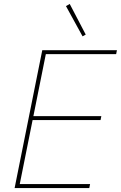

<svg xmlns="http://www.w3.org/2000/svg" viewBox="-20 -952 612 972"><path d="M398 -768 314 -921 333 -932 414 -777ZM432 0H54L194 -698H572L568 -678H212L149 -364H493L489 -344H145L80 -20H436Z"/></svg>

Font: IBM Plex Sans Thin
Style: Italic
Weight: 100
Italic angle: -11.31°
Designer: Mike Abbink, Paul van der Laan, Pieter van Rosmalen
Foundry: Bold Monday
Version: Version 3.0